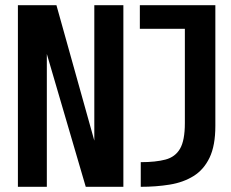

<svg xmlns="http://www.w3.org/2000/svg" viewBox="-20 -720 890 740"><path d="M49 0V-700H197.5L343.5 -178V-700H455.5V0H310.5L160.5 -512V0ZM522.5 0V-95Q580 -95 617.8 -105Q655.5 -115 674 -147Q692.5 -179 692.5 -245.5V-609H519V-700H810V-234.5Q810 -159 787.8 -112.5Q765.5 -66 726 -41.5Q686.5 -17 634.2 -8.5Q582 0 522.5 0Z"/></svg>

Font: Trispace Medium
Style: Regular
Weight: 500
Designer: Tyler Finck
Foundry: Etcetera Type Company
Version: Version 1.210; ttfautohint (v1.8.3)